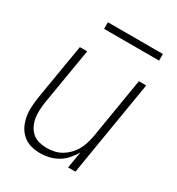

<svg xmlns="http://www.w3.org/2000/svg" viewBox="-168 -794 836 907"><g transform="rotate(30 250.0 -340.0)"><path d="M186 8Q159 8 134.5 1Q110 -6 91 -22.5Q72 -39 61 -61.5Q50 -84 45.5 -109.5Q41 -135 42.5 -162Q44 -189 48 -215L99 -520H139L87 -209Q84 -188 83 -166.5Q82 -145 85.5 -124Q89 -103 98 -85Q107 -67 122 -53.5Q137 -40 157.5 -34.5Q178 -29 200 -29Q220 -29 240 -33Q260 -37 278.5 -47.5Q297 -58 313 -74Q329 -90 339.5 -108.5Q350 -127 356 -147Q362 -167 366 -187L421 -520H461L375 0H335L350 -90Q337 -68 320 -48.5Q303 -29 280.5 -16Q258 -3 234 2.5Q210 8 186 8ZM155 -652V-688H455V-652Z"/></g></svg>

Font: Iosevka Term Curly XLt Obl
Style: Regular
Weight: 200
Italic angle: -9°
Designer: Belleve Invis
Foundry: Belleve Invis
Version: Version 32.3.0